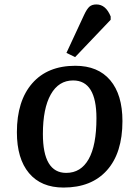

<svg xmlns="http://www.w3.org/2000/svg" viewBox="-20 -830 626 864"><path d="M266 14Q165 14 110.5 -51Q56 -116 56 -235Q56 -376 125 -455Q194 -534 319 -534Q421 -534 476 -469Q531 -404 531 -285Q531 -142 461.5 -64Q392 14 266 14ZM278 -52Q344 -52 379 -114Q414 -176 414 -298Q414 -468 309 -468Q244 -468 208.5 -405Q173 -342 173 -227Q173 -52 278 -52ZM318 -573 279 -592 358 -762Q371 -790 382.5 -800Q394 -810 414 -810Q456 -810 478 -756V-741Z"/></svg>

Font: Literata 7pt Medium
Style: Italic
Weight: 500
Italic angle: -2°
Designer: Latin by Veronika Burian and Jose Scaglione. Greek by Irene Vlachou. Cyrillic by Vera Evstafieva
Foundry: TypeTogether
Version: Version 3.002